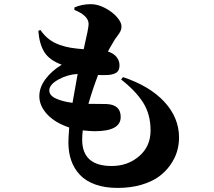

<svg xmlns="http://www.w3.org/2000/svg" viewBox="-20 -839 1040 932"><path d="M567.9 -453.1 577.1 -464.8Q707 -421.4 778.1 -344.5Q849.1 -267.6 849.1 -170.9Q849.1 -137.2 839.4 -104Q829.6 -70.8 806.9 -38.3Q784.2 -5.9 750.7 18.6Q717.3 43 665.8 58.1Q614.3 73.2 550.8 73.2Q489.3 73.2 442.9 56.6Q396.5 40 368.2 10Q339.8 -20 325.9 -59.6Q312 -99.1 312 -147.9Q312 -166.5 315.9 -220.2Q247.6 -242.7 209.2 -283.9Q170.9 -325.2 170.9 -372.1Q170.9 -414.6 200.4 -454.6Q230 -494.6 279.8 -524.9Q221.7 -545.9 196.5 -584.2Q171.4 -622.6 166 -689L175.8 -693.8Q194.8 -666.5 218 -648.7Q241.2 -630.9 269.8 -621.1Q298.3 -611.3 323.5 -607.2Q348.6 -603 386.2 -600.1Q410.2 -702.6 410.2 -722.2Q410.2 -763.2 340.8 -791L341.8 -803.2Q378.9 -818.8 420.9 -818.8Q454.6 -818.8 490.2 -800Q525.9 -781.2 547.9 -755.9Q569.8 -730.5 569.8 -710.9Q569.8 -699.2 565.7 -689.7Q561.5 -680.2 551.3 -666.5Q541 -652.8 539.1 -649.9L525.4 -627Q511.7 -604.5 503.9 -588.9Q532.7 -579.6 546.4 -561.5Q560.1 -543.5 560.1 -522Q560.1 -497.6 546.4 -487.5Q532.7 -477.5 505.9 -475.1Q481.4 -473.6 456.1 -475.1Q430.7 -408.7 409.2 -335Q426.8 -334.5 456.3 -334.5Q485.8 -334.5 497.1 -334Q565.9 -331.1 565.9 -271Q565.9 -202.1 439.9 -202.1Q419.9 -202.1 381.8 -206.1Q378.9 -183.6 378.9 -161.1Q378.9 -33.2 522 -33.2Q600.6 -33.2 655.8 -81.1Q710.9 -128.9 710.9 -205.1Q710.9 -284.2 674.6 -341.3Q638.2 -398.4 567.9 -453.1ZM219.2 -399.9Q219.2 -376 250.7 -361.1Q282.2 -346.2 332 -339.8Q339.4 -384.8 356.9 -480Q307.6 -477.5 263.4 -452.9Q219.2 -428.2 219.2 -399.9Z"/></svg>

Font: Noto Serif JP Black
Style: Regular
Weight: 900
Designer: Ryoko NISHIZUKA  (kana & ideographs); Frank Grießhammer (Latin, Greek & Cyrillic); Wenlong ZHANG  (bopomofo); Sandoll Co
Foundry: Adobe Systems Incorporated
Version: Version 1.001;PS 1.001;hotconv 16.6.54;makeotf.lib2.5.65590